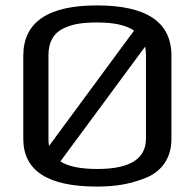

<svg xmlns="http://www.w3.org/2000/svg" viewBox="-20 -679 719 709"><path d="M66 -166V-473Q66 -659 338 -659Q613 -659 613 -474V-166Q613 -114 588 -77Q563 -40 518 -22Q475 -5 432.5 2.5Q390 10 338 10Q66 10 66 -166ZM475 -566Q432 -596 339 -596Q299 -596 270.5 -591.5Q242 -587 216 -575Q159 -548 159 -476V-167Q159 -150 161 -140ZM519 -167V-476Q519 -492 516 -507L203 -83Q246 -55 340 -55Q519 -55 519 -167Z"/></svg>

Font: Play
Style: Regular
Weight: 400
Designer: Jonas Hecksher (Cyrillic expansion: Cyreal)
Foundry: Jonas Hecksher, Playtype, e-types AS
Version: Version 2.101; ttfautohint (v1.5.65-e2d9)